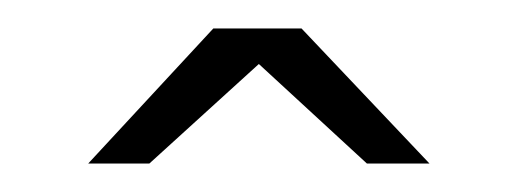

<svg xmlns="http://www.w3.org/2000/svg" viewBox="-20 -762 363 135"><path d="M42 -647 130 -742H192L282 -647H238L162 -717L85 -647Z"/></svg>

Font: Smooch Sans Thin Medium
Style: Regular
Weight: 500
Version: Version 1.010